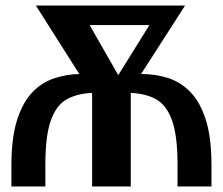

<svg xmlns="http://www.w3.org/2000/svg" viewBox="-20 -670 801 690"><path d="M21 0V-76Q21 -174 41 -237.5Q61 -301 95 -337Q129 -373 173 -388Q217 -403 265 -404L109 -650H645L487 -404H489Q538 -404 583 -390Q628 -376 663.5 -340Q699 -304 719.5 -240Q740 -176 740 -76V0H618V-78Q618 -183 598 -238Q578 -293 540.5 -313.5Q503 -334 450 -336V0H311V-336Q258 -334 220.5 -313.5Q183 -293 163 -238Q143 -183 143 -78V0ZM405 -400 517 -580H302Z"/></svg>

Font: Arsenal SC
Style: Bold
Weight: 700
Designer: Andrij Shevchenko
Foundry: Stairsfor
Version: Version 2.001; ttfautohint (v1.8.4.7-5d5b)